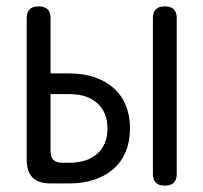

<svg xmlns="http://www.w3.org/2000/svg" viewBox="-20 -577 640 604"><path d="M139 -346H198Q242 -346 277.5 -334Q313 -322 338 -299.5Q363 -277 376 -245Q389 -213 389 -173Q389 -133 376 -101Q363 -69 338 -46.5Q313 -24 277.5 -12Q242 0 198 0H139Q101 0 82.5 -18.5Q64 -37 64 -75V-520Q64 -539 73.5 -548Q83 -557 101 -557Q120 -557 129.5 -548Q139 -539 139 -520ZM139 -102Q139 -83 148 -74Q157 -65 176 -65H198Q254 -65 286 -93.5Q318 -122 318 -173Q318 -224 286 -252.5Q254 -281 198 -281H139ZM536 -30Q536 -11 526.5 -2Q517 7 499 7Q480 7 470.5 -2Q461 -11 461 -30V-520Q461 -539 470.5 -548Q480 -557 499 -557Q517 -557 526.5 -548Q536 -539 536 -520Z"/></svg>

Font: Maple Mono Normal NL Light
Style: Regular
Weight: 300
Monospace: yes
Designer: subframe7536
Version: Version 7.000